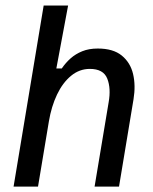

<svg xmlns="http://www.w3.org/2000/svg" viewBox="-20 -687 565 707"><path d="M30 0 140.8 -666.7H230.8L187.5 -435H207.5Q221.7 -455.8 240 -472.1Q258.3 -488.3 282.9 -498.3Q307.5 -508.3 340 -508.3Q396.7 -508.3 428.3 -482.5Q460 -456.7 470 -414.6Q480 -372.5 471.7 -321.7L418.3 0H328.3L380 -310Q389.2 -361.7 375 -397.5Q360.8 -433.3 310.8 -433.3Q272.5 -433.3 241.7 -407.9Q210.8 -382.5 190 -338.8Q169.2 -295 160 -240L120 0Z"/></svg>

Font: Familjen Grotesk
Style: Italic
Weight: 400
Italic angle: -9.46201°
Designer: Anders Wikstroem, Jonas Baeckman, Matilda Gysing, Kristian Moeller
Foundry: Familjen STHLM AB
Version: Version 2.000